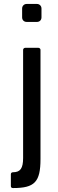

<svg xmlns="http://www.w3.org/2000/svg" viewBox="-20 -752 295 972"><path d="M185 53V-500C185 -505 180 -510 174 -510H108C102 -510 97 -505 97 -500V48C97 100 83 120 46 120C39 120 35 124 35 130V190C35 197 39 200 46 200C155 200 185 170 185 53ZM92 -664C92 -650 102 -641 115 -641H167C180 -641 190 -650 190 -664V-709C190 -722 180 -732 167 -732H115C102 -732 92 -722 92 -709Z"/></svg>

Font: Aldone Medium
Style: Regular
Weight: 500
Designer: Pietro Gregorini
Version: Version 1.500;FEAKit 1.0